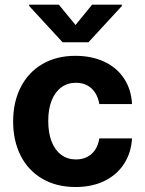

<svg xmlns="http://www.w3.org/2000/svg" viewBox="-20 -770 603 801"><path d="M34.8 -263.2Q34.8 -344.4 66.5 -406.4Q98.1 -468.3 156.7 -502.7Q215.4 -537.1 294.4 -537.1Q362.6 -537.1 415.2 -512.5Q467.8 -487.8 497.8 -442Q527.8 -396.2 530.8 -335.8H394.3Q390.1 -362.3 377.3 -382.5Q364.6 -402.7 344.2 -413.7Q323.9 -424.7 296.9 -424.7Q262.2 -424.7 236.2 -405.9Q210.2 -387 195.7 -351.4Q181.3 -315.8 181.3 -265.6Q181.3 -215 195.5 -179Q209.8 -143 235.8 -123.9Q261.8 -104.8 296.9 -104.8Q322.6 -104.8 343.2 -115Q363.9 -125.2 377 -145.1Q390.2 -165 394.3 -192.7H530.8Q527.2 -132.7 497.7 -86.8Q468.1 -40.9 416.3 -15.4Q364.5 10.2 295.2 10.2Q215.4 10.2 156.3 -24.4Q97.3 -59 66 -121Q34.8 -183 34.8 -263.2ZM295.1 -665.7 364.1 -750.4H488.4V-745L349.2 -593.8H241L101.7 -745V-750.4H225.6Z"/></svg>

Font: Pretendard Std Variable
Style: Regular
Weight: 400
Designer: Base glyphs from Inter by Rasmus Andersson; Hangeul glyphs from Noto Sans CJK(Source Han Sans) by Jang Soo-young and Kan
Foundry: Kil Hyung-jin
Version: Version 1.309;Glyphs 3.2 (3225)